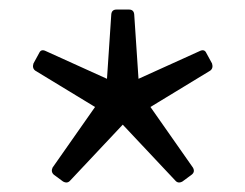

<svg xmlns="http://www.w3.org/2000/svg" viewBox="-20 -754 514 402"><path d="M112 -374 93 -388Q86 -394 90 -403L179 -530L54 -606Q47 -611 50 -621L62 -643Q66 -652 76 -647L204 -589L213 -724Q214 -734 224 -734H250Q260 -734 261 -724L270 -589L398 -647Q408 -652 412 -643L424 -621Q427 -611 420 -606L295 -530L384 -403Q389 -394 381 -388L362 -374Q353 -369 347 -376L237 -493L127 -376Q121 -369 112 -374Z"/></svg>

Font: LINE Seed Sans
Style: Regular
Weight: 400
Designer: LINE VX Design & Dalton Maag Ltd & Sandoll Inc
Foundry: Dalton Maag Ltd
Version: Version 1.003